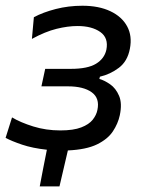

<svg xmlns="http://www.w3.org/2000/svg" viewBox="-20 -528 524 686"><path d="M122 138Q128 105.5 134.5 72.5Q141 39.5 147.5 7Q96.5 1.5 58.8 -11.2Q21 -24 0 -35.5L23 -108.5Q53 -90.5 98.8 -76.2Q144.5 -62 195.5 -62Q242.5 -62 270.2 -72.8Q298 -83.5 311.2 -100.2Q324.5 -117 328 -135Q337 -177 307.8 -198.2Q278.5 -219.5 222.5 -219.5H128L141.5 -282H233.5Q293 -282 323 -300.2Q353 -318.5 360 -350Q368.5 -392.5 338.2 -413.8Q308 -435 257 -435Q222.5 -435 182 -425Q141.5 -415 94 -389L101 -466.5Q133.5 -484 179.2 -495.8Q225 -507.5 274.5 -507.5Q333 -507.5 374.2 -488Q415.5 -468.5 434.2 -434Q453 -399.5 444 -353.5Q435.5 -309 404.8 -285.8Q374 -262.5 337 -254L335 -246Q353 -241 373.5 -226.8Q394 -212.5 405.5 -185.5Q417 -158.5 408 -116Q401.5 -86 383.2 -58.5Q365 -31 326.8 -12.2Q288.5 6.5 222.5 9.5Q215 41.5 207.5 73.8Q200 106 192.5 138Z"/></svg>

Font: Commissioner
Style: Italic
Weight: 400
Italic angle: -12°
Designer: Kostas Bartsokas
Foundry: Kostas Bartsokas
Version: Version 1.000; ttfautohint (v1.8.3)